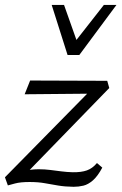

<svg xmlns="http://www.w3.org/2000/svg" viewBox="-20 -726 480 757"><path d="M270.2 10.5Q235.6 10 209.3 5.5Q183 1.1 156.9 -3.6Q130.8 -8.4 96.8 -8.4Q61 -8.4 39.5 -2.7Q17.9 2.9 11 5L-0.5 -27L357.5 -390.9L372.3 -357L77.2 -354.3L98.8 -408.5L402.8 -407.4L410.8 -379L56.8 -14.6L19.3 -30.5Q38.7 -39.9 67.5 -49.3Q96.2 -58.7 132.4 -58.7Q156.3 -58.7 178.2 -55.9Q200.2 -53.1 222.2 -50.3Q244.2 -47.5 266.9 -46.9Q300.4 -46.4 322.5 -54.2Q344.6 -62 362.3 -83.2L383.3 -65.1Q365.3 -31.4 346.4 -14.9Q327.5 1.5 308.8 6Q290.1 10.5 270.2 10.5ZM246.4 -509.1 265.7 -548.5 389.5 -706.5H439.1L292.7 -509.1ZM246.4 -509.1 183.8 -706.5H232.5L288.1 -549.5L292.7 -509.1Z"/></svg>

Font: Ysabeau
Style: Bold Italic
Weight: 700
Italic angle: -12°
Designer: Christian Thalmann (Catharsis Fonts)
Version: Version 2.002